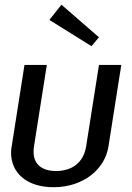

<svg xmlns="http://www.w3.org/2000/svg" viewBox="-20 -774 557 810"><path d="M188.3 -690 365.8 -579.2 397.5 -616.7 239.2 -754.2ZM29.2 -155.8C27.5 -146.7 26.7 -137.5 26.7 -129.2C26.7 -45.8 91.7 15.8 205.8 15.8C331.7 15.8 422.5 -60 437.5 -155.8L491.7 -500H397.5L343.3 -155.8C331.7 -84.2 279.2 -52.5 216.7 -52.5C160.8 -52.5 121.7 -77.5 121.7 -133.3C121.7 -140 121.7 -147.5 123.3 -155.8L177.5 -500H83.3Z"/></svg>

Font: Boon Medium
Style: Italic
Weight: 500
Italic angle: -9°
Designer: Sungsit Sawaiwan
Foundry: FontUni
Version: Version 3.0